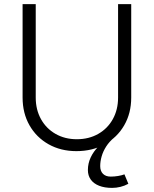

<svg xmlns="http://www.w3.org/2000/svg" viewBox="-20 -720 749 935"><path d="M352 16Q276 16 216.5 -17.5Q157 -51 123.5 -110Q90 -169 90 -245V-700H154V-245Q154 -186 179.5 -140Q205 -94 250.5 -68Q296 -42 354 -42Q413 -42 458.5 -68Q504 -94 529.5 -140Q555 -186 555 -245V-700H619V-245Q619 -169 585 -110Q551 -51 490.5 -17.5Q430 16 352 16ZM526 195Q489 195 462.5 184.5Q436 174 422 154.5Q408 135 408 108Q408 76 421.5 47Q435 18 460 -7.5Q485 -33 520 -51L536 -50Q512 -30 497 -6.5Q482 17 475 41.5Q468 66 468 89Q468 113 481.5 126.5Q495 140 519 140Q537 140 555 137Q573 134 586 129L605 175Q587 185 566.5 190Q546 195 526 195Z"/></svg>

Font: Figtree Light
Style: Regular
Weight: 300
Designer: Erik Kennedy
Foundry: Erik Kennedy
Version: Version 2.001;gftools[0.9.30]